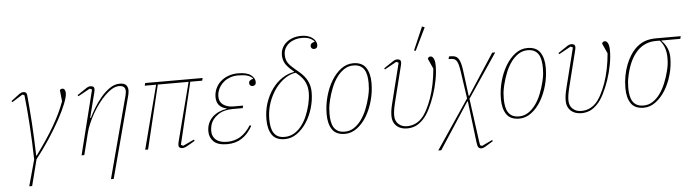

<svg xmlns="http://www.w3.org/2000/svg" viewBox="-54 -1005 5264 1461"><g transform="rotate(-5 2578.0 -274.0)"><path d="M173 0Q170 -140 161.5 -267.5Q153 -395 142 -493L127 -500L46 -449L40 -458L94 -499Q108 -510 117 -514Q126 -518 135 -518Q147 -518 154 -512.5Q161 -507 163 -492Q167 -447 171.5 -393Q176 -339 180 -279Q184 -219 186.5 -155.5Q189 -92 191 -28H195Q238 -87 273.5 -140Q309 -193 337 -241.5Q365 -290 386 -334.5Q407 -379 423 -423L414 -508Q420 -518 433 -518Q444 -518 450.5 -508.5Q457 -499 457 -482Q457 -455 436.5 -403Q416 -351 380 -285Q344 -219 295.5 -145Q247 -71 191 0L140 200H118Z M658 -492 641 -500 550 -450 545 -459 606 -500Q621 -511 630.5 -514.5Q640 -518 649 -518Q657 -518 667 -513.5Q677 -509 677 -493Q677 -484 673 -468L625 -278L630 -277Q645 -308 669.5 -349.5Q694 -391 725.5 -428.5Q757 -466 794 -492Q831 -518 872 -518Q907 -518 920.5 -502Q934 -486 934 -461Q934 -447 929 -425L763 200H742L908 -425Q913 -447 913 -458Q913 -478 901.5 -489Q890 -500 864 -500Q839 -500 812 -484.5Q785 -469 758 -442.5Q731 -416 705.5 -382Q680 -348 659 -311Q638 -274 622 -237Q606 -200 598 -168L556 0H535Z M1147 -486H1060L1065 -506H1504L1499 -486H1408L1295 -14L1312 -5L1397 -45L1402 -35L1363 -12Q1337 3 1326 7.5Q1315 12 1304 12Q1296 12 1286 7.5Q1276 3 1276 -13Q1276 -24 1280 -40L1395 -486H1160L1043 0H1021Z M1711 -251Q1642 -251 1596.5 -219Q1551 -187 1539 -139Q1536 -127 1535 -117.5Q1534 -108 1534 -97Q1534 -56 1563 -31Q1592 -6 1649 -6Q1703 -6 1747.5 -32Q1792 -58 1830 -117L1841 -111Q1805 -48 1757.5 -18Q1710 12 1647 12Q1576 12 1544 -19Q1512 -50 1512 -97Q1512 -131 1523.5 -158Q1535 -185 1556 -205.5Q1577 -226 1605 -238.5Q1633 -251 1666 -256V-259Q1589 -277 1589 -352Q1589 -386 1602.5 -416.5Q1616 -447 1640.5 -469.5Q1665 -492 1699.5 -505Q1734 -518 1775 -518Q1843 -518 1873.5 -494Q1904 -470 1904 -440Q1904 -426 1896.5 -419Q1889 -412 1878 -412Q1867 -412 1860 -418.5Q1853 -425 1853 -436Q1853 -449 1862.5 -456.5Q1872 -464 1886 -466V-469Q1871 -486 1844.5 -494Q1818 -502 1773 -502Q1742 -502 1715.5 -493Q1689 -484 1668.5 -468Q1648 -452 1634.5 -431.5Q1621 -411 1615 -388Q1611 -372 1611 -353Q1611 -314 1641 -292Q1671 -270 1718 -270H1793L1788 -251Z M2087 12Q2019 12 1989.5 -31.5Q1960 -75 1960 -149Q1960 -217 1980 -276.5Q2000 -336 2033.5 -381.5Q2067 -427 2110.5 -455.5Q2154 -484 2201 -491V-494L2193 -501Q2149 -538 2134.5 -566Q2120 -594 2120 -627Q2120 -657 2132.5 -681.5Q2145 -706 2166.5 -723.5Q2188 -741 2217 -750.5Q2246 -760 2280 -760Q2308 -760 2329.5 -753Q2351 -746 2365.5 -734.5Q2380 -723 2387.5 -709Q2395 -695 2395 -680Q2395 -666 2387.5 -659Q2380 -652 2369 -652Q2358 -652 2351 -658.5Q2344 -665 2344 -676Q2344 -689 2353.5 -696.5Q2363 -704 2377 -706V-709Q2363 -725 2340.5 -734.5Q2318 -744 2280 -744Q2253 -744 2228 -736Q2203 -728 2184 -713Q2165 -698 2153.5 -677Q2142 -656 2142 -629Q2142 -613 2144.5 -600Q2147 -587 2154 -573.5Q2161 -560 2174 -546Q2187 -532 2207 -515L2239 -488Q2282 -452 2301.5 -412.5Q2321 -373 2321 -326Q2321 -266 2303.5 -206Q2286 -146 2254.5 -97.5Q2223 -49 2180 -18.5Q2137 12 2087 12ZM2087 -5Q2125 -5 2156.5 -22.5Q2188 -40 2213 -70.5Q2238 -101 2256.5 -142.5Q2275 -184 2287 -233Q2292 -254 2295.5 -278.5Q2299 -303 2299 -326Q2299 -367 2283 -403Q2267 -439 2225 -474L2213 -484Q2174 -479 2139 -457Q2104 -435 2075 -402Q2046 -369 2025 -327.5Q2004 -286 1993 -242Q1987 -218 1984.5 -194.5Q1982 -171 1982 -149Q1982 -117 1987 -90.5Q1992 -64 2004 -45Q2016 -26 2036 -15.5Q2056 -5 2087 -5Z M2547 -5Q2585 -5 2616.5 -25.5Q2648 -46 2673 -80Q2698 -114 2716 -158.5Q2734 -203 2746 -252Q2755 -290 2757 -312.5Q2759 -335 2759 -357Q2759 -389 2754 -415.5Q2749 -442 2737 -461Q2725 -480 2705 -490.5Q2685 -501 2654 -501Q2616 -501 2584.5 -480.5Q2553 -460 2528 -426Q2503 -392 2485 -347.5Q2467 -303 2455 -254Q2446 -216 2444 -193.5Q2442 -171 2442 -149Q2442 -117 2447 -90.5Q2452 -64 2464 -45Q2476 -26 2496 -15.5Q2516 -5 2547 -5ZM2547 12Q2479 12 2449.5 -31.5Q2420 -75 2420 -149Q2420 -217 2438 -283Q2456 -349 2487.5 -401.5Q2519 -454 2561.5 -486Q2604 -518 2654 -518Q2722 -518 2751.5 -474Q2781 -430 2781 -357Q2781 -289 2763 -223Q2745 -157 2713.5 -104.5Q2682 -52 2639 -20Q2596 12 2547 12Z M2887 -459 2948 -500Q2963 -511 2972.5 -514.5Q2982 -518 2991 -518Q2999 -518 3009 -513.5Q3019 -509 3019 -493Q3019 -484 3015 -468L2947 -196Q2937 -155 2934 -133.5Q2931 -112 2931 -94Q2931 -52 2957 -28.5Q2983 -5 3022 -5Q3086 -5 3132 -51Q3154 -73 3175 -112Q3196 -151 3213.5 -200.5Q3231 -250 3242.5 -307.5Q3254 -365 3259 -424L3224 -502Q3226 -508 3231 -513Q3236 -518 3245 -518Q3260 -518 3269.5 -499.5Q3279 -481 3279 -443Q3279 -394 3268 -335.5Q3257 -277 3238 -221Q3219 -165 3194.5 -117Q3170 -69 3142 -41Q3112 -11 3083 0.5Q3054 12 3022 12Q2971 12 2940.5 -16Q2910 -44 2910 -92Q2910 -113 2913 -135Q2916 -157 2926 -196L3000 -492L2983 -500L2892 -450ZM3201 -751 3221 -743 3137 -570 3125 -575Z M3495 -176 3464 -390Q3459 -421 3453.5 -439.5Q3448 -458 3440 -468.5Q3432 -479 3420.5 -482.5Q3409 -486 3393 -486H3381L3386 -506H3400Q3417 -506 3430.5 -502Q3444 -498 3454 -486Q3464 -474 3471 -452Q3478 -430 3483 -395L3509 -194H3513L3716 -506H3739L3513 -171L3558 160Q3559 171 3563 188L3578 194L3657 156L3662 165L3608 198Q3593 207 3586 209.5Q3579 212 3571 212Q3557 212 3549 203Q3541 194 3538 168L3499 -153H3495L3265 200H3242Z M3878 -5Q3916 -5 3947.5 -25.5Q3979 -46 4004 -80Q4029 -114 4047 -158.5Q4065 -203 4077 -252Q4086 -290 4088 -312.5Q4090 -335 4090 -357Q4090 -389 4085 -415.5Q4080 -442 4068 -461Q4056 -480 4036 -490.5Q4016 -501 3985 -501Q3947 -501 3915.5 -480.5Q3884 -460 3859 -426Q3834 -392 3816 -347.5Q3798 -303 3786 -254Q3777 -216 3775 -193.5Q3773 -171 3773 -149Q3773 -117 3778 -90.5Q3783 -64 3795 -45Q3807 -26 3827 -15.5Q3847 -5 3878 -5ZM3878 12Q3810 12 3780.5 -31.5Q3751 -75 3751 -149Q3751 -217 3769 -283Q3787 -349 3818.5 -401.5Q3850 -454 3892.5 -486Q3935 -518 3985 -518Q4053 -518 4082.5 -474Q4112 -430 4112 -357Q4112 -289 4094 -223Q4076 -157 4044.5 -104.5Q4013 -52 3970 -20Q3927 12 3878 12Z M4218 -459 4279 -500Q4294 -511 4303.5 -514.5Q4313 -518 4322 -518Q4330 -518 4340 -513.5Q4350 -509 4350 -493Q4350 -484 4346 -468L4278 -196Q4268 -155 4265 -133.5Q4262 -112 4262 -94Q4262 -52 4288 -28.5Q4314 -5 4353 -5Q4417 -5 4463 -51Q4485 -73 4506 -112Q4527 -151 4544.5 -200.5Q4562 -250 4573.5 -307.5Q4585 -365 4590 -424L4555 -502Q4557 -508 4562 -513Q4567 -518 4576 -518Q4591 -518 4600.5 -499.5Q4610 -481 4610 -443Q4610 -394 4599 -335.5Q4588 -277 4569 -221Q4550 -165 4525.5 -117Q4501 -69 4473 -41Q4443 -11 4414 0.5Q4385 12 4353 12Q4302 12 4271.5 -16Q4241 -44 4241 -92Q4241 -113 4244 -135Q4247 -157 4257 -196L4331 -492L4314 -500L4223 -450Z M5007 -486V-483Q5034 -457 5048.5 -423.5Q5063 -390 5063 -349Q5063 -285 5045 -220.5Q5027 -156 4995.5 -104.5Q4964 -53 4921 -20.5Q4878 12 4829 12Q4761 12 4731.5 -31.5Q4702 -75 4702 -149Q4702 -198 4710.5 -242.5Q4719 -287 4733.5 -324.5Q4748 -362 4766.5 -392Q4785 -422 4806 -443Q4839 -476 4877.5 -491Q4916 -506 4968 -506H5156L5151 -486ZM4829 -5Q4867 -5 4898.5 -25.5Q4930 -46 4954.5 -79.5Q4979 -113 4997.5 -157.5Q5016 -202 5028 -250Q5036 -280 5038.5 -303.5Q5041 -327 5041 -351Q5041 -436 4994 -486H4964Q4879 -486 4821 -425.5Q4763 -365 4736 -250Q4728 -215 4726 -193Q4724 -171 4724 -149Q4724 -117 4729 -90.5Q4734 -64 4746 -45Q4758 -26 4778 -15.5Q4798 -5 4829 -5Z"/></g></svg>

Font: IBM Plex Serif Thin
Style: Italic
Weight: 100
Italic angle: -14°
Designer: Mike Abbink, Paul van der Laan, Pieter van Rosmalen
Foundry: Bold Monday
Version: Version 3.001